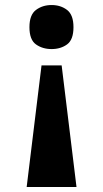

<svg xmlns="http://www.w3.org/2000/svg" viewBox="-20 -563 410 763"><path d="M225 -303 284 180H86L145 -303ZM185 -543Q221 -543 246.5 -523.5Q272 -504 272 -455Q272 -405 246.5 -386.5Q221 -368 185 -368Q149 -368 123 -386.5Q97 -405 97 -455Q97 -504 123 -523.5Q149 -543 185 -543Z"/></svg>

Font: Noto Serif Sinhala ExtraBold
Style: Regular
Weight: 800
Designer: Jelle Bosma - Monotype Design Team
Foundry: Monotype Imaging Inc.
Version: Version 2.007; ttfautohint (v1.8.4.7-5d5b)